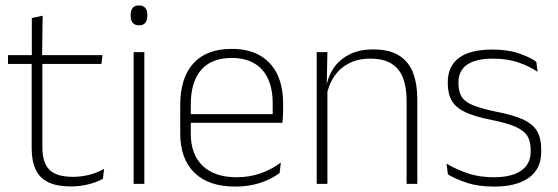

<svg xmlns="http://www.w3.org/2000/svg" viewBox="-20 -679 2059 709"><path d="M242 9.5Q190.5 9.5 158.8 -5.8Q127 -21 112 -52.2Q97 -83.5 97 -130.5V-459H136.5V-134.5Q136.5 -79 162.2 -52.5Q188 -26 249 -26Q279.5 -26 308.8 -33.2Q338 -40.5 364.5 -55.5L360 -18.5Q337 -6 305.8 1.8Q274.5 9.5 242 9.5ZM9.5 -443V-475.5H358.5L354.5 -443ZM97.5 -469.5V-612.5L137.5 -621L135.5 -469.5Z M473.5 0V-486.5H513V0ZM493.5 -585.5Q478 -585.5 470.2 -594.5Q462.5 -603.5 462.5 -620.5V-624.5Q462.5 -641 470.2 -650Q478 -659 493.5 -659Q508.5 -659 516.2 -650Q524 -641 524 -624.5V-620.5Q524 -603 516.2 -594.2Q508.5 -585.5 493.5 -585.5Z M848.5 10Q750.5 10 698 -41.2Q645.5 -92.5 645.5 -187V-290.5Q645.5 -391.5 694 -445Q742.5 -498.5 835.5 -498.5Q897.5 -498.5 939.8 -474.2Q982 -450 1003.8 -404.8Q1025.5 -359.5 1025.5 -295.5V-278Q1025.5 -265.5 1025 -252.8Q1024.5 -240 1023 -225.5H986.5Q987 -245.5 987 -263.2Q987 -281 987 -296Q987 -350.5 969.8 -388Q952.5 -425.5 918.8 -445.2Q885 -465 835.5 -465Q761.5 -465 723 -421Q684.5 -377 684.5 -293V-245V-239V-184.5Q684.5 -147 695.5 -117.5Q706.5 -88 727.8 -67.2Q749 -46.5 780.5 -35.5Q812 -24.5 853.5 -24.5Q900.5 -24.5 941 -38.5Q981.5 -52.5 1017 -78.5L1012.5 -40Q982 -17 940.2 -3.5Q898.5 10 848.5 10ZM665.5 -225.5V-257.5H1013V-225.5Z M1481.5 0V-308Q1481.5 -356 1468.5 -390.5Q1455.5 -425 1426 -443.8Q1396.5 -462.5 1347 -462.5Q1301.5 -462.5 1267.5 -444.5Q1233.5 -426.5 1213 -395.2Q1192.5 -364 1185.5 -324L1174.5 -356H1184.5Q1190 -394 1211 -426Q1232 -458 1269 -477.2Q1306 -496.5 1358 -496.5Q1417.5 -496.5 1453.2 -474.2Q1489 -452 1505 -410.8Q1521 -369.5 1521 -311.5V0ZM1149.5 0V-486.5H1189L1186.5 -362.5L1189 -361V0Z M1804.5 10Q1746 10 1703.5 -4.2Q1661 -18.5 1634 -35L1629 -74.5Q1665 -53.5 1707 -39Q1749 -24.5 1804 -24.5Q1868.5 -24.5 1904 -48.5Q1939.5 -72.5 1939.5 -119V-127Q1939.5 -157 1927.5 -176.8Q1915.5 -196.5 1884.5 -210.5Q1853.5 -224.5 1796 -236Q1734.5 -248 1699 -264.5Q1663.5 -281 1648.5 -306.8Q1633.5 -332.5 1633.5 -371.5V-376Q1633.5 -434 1674.5 -465Q1715.5 -496 1798 -496Q1854.5 -496 1895 -482.2Q1935.5 -468.5 1960.5 -451L1965 -414Q1933.5 -435 1893.2 -448.8Q1853 -462.5 1800 -462.5Q1756 -462.5 1728 -452Q1700 -441.5 1686.5 -422.2Q1673 -403 1673 -376V-371.5Q1673 -340.5 1685.2 -321.2Q1697.5 -302 1728.2 -289.8Q1759 -277.5 1812.5 -266.5Q1876 -254.5 1912.2 -237.5Q1948.5 -220.5 1963.5 -194.2Q1978.5 -168 1978.5 -128.5V-118.5Q1978.5 -55.5 1933.2 -22.8Q1888 10 1804.5 10Z"/></svg>

Font: Anek Bangla ExtraLight
Style: Regular
Weight: 250
Designer: Sulekha Rajkumar (Bangla), Yesha Goshar (Latin)
Foundry: Ek Type
Version: Version 1.003